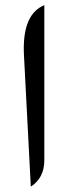

<svg xmlns="http://www.w3.org/2000/svg" viewBox="-20 -715 259 736"><path d="M140.6 -690.9 149.9 -695.3V-100.6Q149.9 -33.2 98.1 0.5L71.8 -504.4Q64.5 -651.4 140.6 -690.9Z"/></svg>

Font: Gandom WOL
Style: WOL
Weight: 400
Foundry: DejaVu fonts team - Redesigned by Saber Rastikerdar - Based on Samim Font
Version: Version 0.8